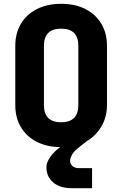

<svg xmlns="http://www.w3.org/2000/svg" viewBox="-20 -760 640 1005"><path d="M354 225Q293 225 258 194.5Q223 164 223 115Q223 90 243 61.5Q263 33 295 10Q223 9 170 -19Q117 -47 88.5 -96Q60 -145 60 -210V-520Q60 -586 89.5 -635.5Q119 -685 173 -712.5Q227 -740 300 -740Q374 -740 427.5 -712.5Q481 -685 510.5 -635.5Q540 -586 540 -520V-210Q540 -148 511 -98.5Q482 -49 434 -21L386 17Q366 33 356.5 51Q347 69 347 82Q347 98 359 109Q371 120 393 120H462V225ZM300 -120Q390 -120 390 -210V-520Q390 -610 300 -610Q210 -610 210 -520V-210Q210 -120 300 -120Z"/></svg>

Font: NKDuy Mono ExtraBold
Style: Regular
Weight: 800
Monospace: yes
Designer: NKDuy
Foundry: NKDuy
Version: Version 2.251; ttfautohint (v1.8.4.7-5d5b)